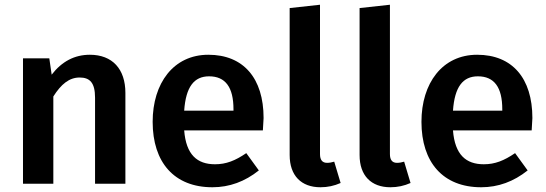

<svg xmlns="http://www.w3.org/2000/svg" viewBox="-20 -775 2304 810"><path d="M359 -544C295 -544 241 -516 198 -460L188 -529H77V0H205V-368C238 -420 272 -448 316 -448C359 -448 381 -426 381 -363V0H509V-383C509 -484 454 -544 359 -544Z M1092 -277C1092 -445 1007 -544 859 -544C712 -544 624 -424 624 -261C624 -90 715 15 876 15C948 15 1013 -9 1072 -56L1019 -129C972 -97 934 -82 887 -82C812 -82 765 -122 757 -225H1089C1091 -253 1092 -270 1092 -277ZM965 -308H757C764 -409 799 -453 862 -453C931 -453 965 -407 965 -314Z M1332 15C1362 15 1390 9 1417 -3L1390 -93C1380 -90 1370 -88 1360 -88C1340 -88 1330 -100 1330 -125V-755L1202 -741V-121C1202 -34 1251 15 1332 15Z M1627 15C1657 15 1685 9 1712 -3L1685 -93C1675 -90 1665 -88 1655 -88C1635 -88 1625 -100 1625 -125V-755L1497 -741V-121C1497 -34 1546 15 1627 15Z M2226 -277C2226 -445 2141 -544 1993 -544C1846 -544 1758 -424 1758 -261C1758 -90 1849 15 2010 15C2082 15 2147 -9 2206 -56L2153 -129C2106 -97 2068 -82 2021 -82C1946 -82 1899 -122 1891 -225H2223C2225 -253 2226 -270 2226 -277ZM2099 -308H1891C1898 -409 1933 -453 1996 -453C2065 -453 2099 -407 2099 -314Z"/></svg>

Font: Fira Sans Medium
Style: Regular
Weight: 500
Designer: Carrois Corporate & Edenspiekermann AG
Foundry: Carrois Corporate GbR & Edenspiekermann AG
Version: Version 4.203